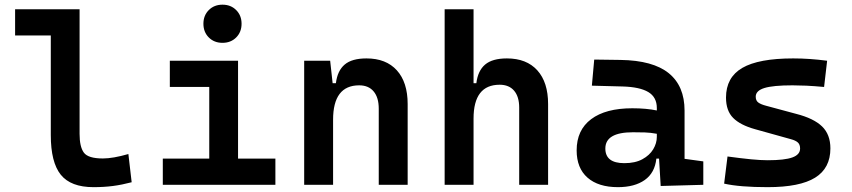

<svg xmlns="http://www.w3.org/2000/svg" viewBox="-20 -771 3556 801"><path d="M370.1 9.8Q275.4 9.8 233.6 -42Q191.9 -93.8 191.9 -207.5V-623H43V-732.4H312V-212.4Q312 -158.7 329.8 -134.3Q347.7 -109.9 409.2 -109.9Q451.2 -109.9 515.6 -128.4L529.3 -10.7Q488.8 0 451.2 4.9Q413.6 9.8 370.1 9.8Z M659.2 0V-109.4H853V-408.2H688.5V-517.6H973.1V-109.4H1128.9V0ZM908.2 -592.3Q873.5 -592.3 851.1 -614.7Q828.6 -637.2 828.6 -671.9Q828.6 -706.5 851.1 -729Q873.5 -751.5 908.2 -751.5Q942.9 -751.5 965.3 -729Q987.8 -706.5 987.8 -671.9Q987.8 -637.2 965.3 -614.7Q942.9 -592.3 908.2 -592.3Z M1560.1 0V-317.4Q1560.1 -364.3 1538.8 -389.6Q1517.6 -415 1478.5 -415Q1369.6 -415 1369.6 -271.5V0H1249V-517.6H1357.4L1367.7 -423.8H1381.3Q1387.7 -476.1 1418 -501.7Q1448.2 -527.3 1508.8 -527.3Q1590.8 -527.3 1635.7 -477.5Q1680.7 -427.7 1680.7 -336.9V0Z M2146 0V-322.3Q2146 -367.7 2124.8 -392.6Q2103.5 -417.5 2064.5 -417.5Q1955.6 -417.5 1955.6 -276.4V0H1835V-732.4H1955.6V-423.8H1967.3Q1973.6 -476.1 2003.9 -501.7Q2034.2 -527.3 2094.7 -527.3Q2176.8 -527.3 2221.7 -477.5Q2266.6 -427.7 2266.6 -336.9V0Z M2736.3 4.9 2729.5 -109.4H2718.3Q2711.9 -49.8 2669.7 -20Q2627.4 9.8 2558.1 9.8Q2476.1 9.8 2430.9 -30Q2385.7 -69.8 2385.7 -143.6Q2385.7 -228.5 2446.3 -273.9Q2506.8 -319.3 2617.7 -319.3Q2676.8 -319.3 2720.2 -310.1V-320.3Q2720.2 -365.7 2684.6 -387Q2648.9 -408.2 2578.1 -410.2L2449.2 -413.6L2459 -522.5L2568.4 -521Q2704.1 -519 2770 -465.6Q2835.9 -412.1 2835.9 -309.6V-108.4L2914.1 -97.7V0ZM2720.2 -212.9Q2693.8 -217.8 2670.2 -218.5Q2646.5 -219.2 2620.6 -219.2Q2505.4 -219.2 2505.4 -151.4Q2505.4 -90.3 2584.5 -90.3Q2629.9 -90.3 2659.9 -106.7Q2689.9 -123 2705.1 -148.2Q2720.2 -173.3 2720.2 -200.2Z M3182.6 9.8Q3066.4 9.8 3001 -4.9L3015.1 -118.2Q3072.3 -110.4 3113.3 -106.4Q3154.3 -102.5 3182.6 -102.5Q3253.9 -102.5 3285.9 -114.3Q3317.9 -126 3317.9 -151.4Q3317.9 -168 3308.6 -176.5Q3299.3 -185.1 3279.3 -190.4L3130.4 -231.9Q3068.4 -249 3038.6 -279.1Q3008.8 -309.1 3008.8 -363.8Q3008.8 -448.2 3076.9 -487.8Q3145 -527.3 3289.1 -527.3Q3323.7 -527.3 3358.4 -524.9Q3393.1 -522.5 3430.7 -517.6L3418 -408.2Q3375.5 -412.1 3343.5 -413.6Q3311.5 -415 3286.1 -415Q3205.1 -415 3168.9 -403.8Q3132.8 -392.6 3132.8 -367.7Q3132.8 -351.1 3143.6 -343.3Q3154.3 -335.4 3176.8 -329.6L3301.8 -295.9Q3374.5 -277.3 3409.4 -243.7Q3444.3 -210 3444.3 -151.9Q3444.3 -69.3 3380.6 -29.8Q3316.9 9.8 3182.6 9.8Z"/></svg>

Font: Cascadia Code SemiBold
Style: Regular
Weight: 600
Monospace: yes
Designer: Aaron Bell
Foundry: Saja Typeworks
Version: Version 2404.023; ttfautohint (v1.8.4)